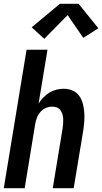

<svg xmlns="http://www.w3.org/2000/svg" viewBox="-24 -999 542 1019"><path d="M-4 0 117 -735H228L181 -450Q192 -467 206.5 -482Q221 -497 238 -507.5Q255 -518 275 -523Q295 -528 314 -528Q339 -528 361 -518.5Q383 -509 396.5 -490Q410 -471 416 -447.5Q422 -424 423.5 -400Q425 -376 423 -351Q421 -326 417 -301L367 0H256L308 -316Q310 -329 311 -342Q312 -355 311.5 -367.5Q311 -380 307.5 -392Q304 -404 297 -414Q290 -424 278 -428.5Q266 -433 253 -433Q236 -433 219.5 -426Q203 -419 191 -405.5Q179 -392 172.5 -375.5Q166 -359 163 -342L107 0ZM211 -793 144 -854 294 -979H393L498 -849L418 -798L335 -919Z"/></svg>

Font: Iosevka QP
Style: Bold Italic
Weight: 700
Italic angle: -9°
Designer: Belleve Invis
Foundry: Belleve Invis
Version: Version 20.0.0; ttfautohint (v1.8.4)